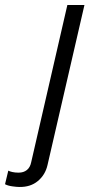

<svg xmlns="http://www.w3.org/2000/svg" viewBox="-145 -530 361 764"><path d="M-69 214Q-78 214 -96 211.5Q-114 209 -125 203L-112 149Q-107 152 -96 154.5Q-85 157 -71 157Q-51 157 -38 146.5Q-25 136 -21 116L123 -510H191L44 127Q35 166 5.5 190.5Q-24 215 -69 214Z"/></svg>

Font: Instrument Sans Condensed
Style: Italic
Weight: 400
Width: 3
Italic angle: -13°
Designer: Rodrigo Fuenzalida
Foundry: fragTYPE
Version: Version 1.000;gftools[0.9.28]